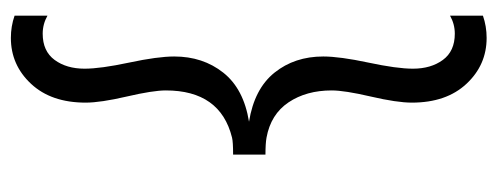

<svg xmlns="http://www.w3.org/2000/svg" viewBox="-308 -444 937 362"><g transform="rotate(90 161.0 -263.5)"><path d="M174 44Q174 109 138.5 147Q103 185 52 185Q30 185 10 178V116Q26 125 44 125Q77 125 93.5 102.5Q110 80 110 46Q110 16 98.5 -38Q87 -92 87 -123Q87 -177 117.5 -215.5Q148 -254 210 -264Q148 -274 117.5 -312Q87 -350 87 -404Q87 -435 98.5 -489Q110 -543 110 -573Q110 -607 93.5 -629.5Q77 -652 44 -652Q26 -652 10 -643V-705Q30 -712 52 -712Q103 -712 138.5 -674Q174 -636 174 -571Q174 -543 162.5 -493.5Q151 -444 151 -420Q151 -372 173.5 -338.5Q196 -305 240 -297Q251 -295 272 -295V-234Q248 -234 240 -232Q151 -210 151 -107Q151 -83 162.5 -33.5Q174 16 174 44Z"/></g></svg>

Font: Hind Guntur Light
Style: Regular
Weight: 300
Designer: Manushi Parikh, Hitesh Malaviya
Foundry: Indian Type Foundry
Version: Version 1.002;PS 1.0;hotconv 1.0.86;makeotf.lib2.5.63406; tt